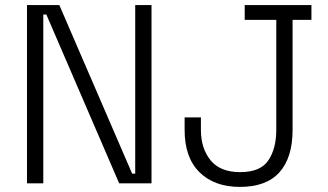

<svg xmlns="http://www.w3.org/2000/svg" viewBox="-20 -720 1289 754"><path d="M150 0H86V-700H213L499 -38H511V-700H575V0H448L162 -663H150ZM922 14Q822 14 763.5 -43.5Q705 -101 705 -210V-259H769V-210Q769 -137 807 -90.5Q845 -44 923 -44Q1003 -44 1034 -90.5Q1065 -137 1065 -210V-642H941V-700H1203V-642H1129V-210Q1129 -101 1077.5 -43.5Q1026 14 922 14Z"/></svg>

Font: Space Grotesk Variable Light
Style: Regular
Weight: 300
Designer: Florian Karsten
Foundry: Florian Karsten
Version: Version 2.000